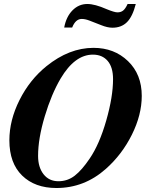

<svg xmlns="http://www.w3.org/2000/svg" viewBox="-20 -925 762 963"><path d="M620 -905H661Q645 -842 617 -814Q589 -786 544 -786Q519 -786 487 -799L428 -822Q407 -830 390 -830Q359 -830 342 -787H302Q312 -841 343.5 -873Q375 -905 418 -905Q456 -905 515 -879Q554 -863 569 -863Q586 -863 597.5 -872Q609 -881 620 -905ZM691 -444Q691 -349 641.5 -249.5Q592 -150 511 -78Q403 18 263 18Q155 18 91 -44.5Q27 -107 27 -221Q27 -322 78 -423.5Q129 -525 213 -593Q327 -685 449 -685Q553 -685 622 -618.5Q691 -552 691 -444ZM547 -528Q547 -588 520 -619.5Q493 -651 446 -651Q355 -651 284 -531Q238 -453 204.5 -341.5Q171 -230 171 -143Q171 -86 198.5 -51Q226 -16 273 -16Q319 -16 355 -44Q391 -72 430 -130Q479 -202 513 -321Q547 -440 547 -528Z"/></svg>

Font: STIX
Style: Bold Italic
Weight: 700
Italic angle: -16.33°
Designer: MicroPress Inc., with final additions and corrections provided by Coen Hoffman, Elsevier (retired)
Version: Version 1.1.1